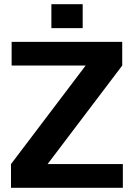

<svg xmlns="http://www.w3.org/2000/svg" viewBox="-20 -888 633 908"><path d="M32 -112 385 -578H35V-690H558V-578L205 -112H561V0H32ZM223 -868H371V-755H223Z"/></svg>

Font: Mozilla Text BETA
Style: Bold
Weight: 700
Designer: Studio DRAMA
Foundry: Studio DRAMA
Version: Version 0.100